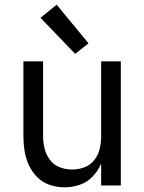

<svg xmlns="http://www.w3.org/2000/svg" viewBox="-20 -792 616 820"><path d="M256 8Q289 8 321 -3Q353 -14 376 -38.5Q399 -63 412 -93V0H496V-530H412V-210Q412 -183 406 -157Q400 -131 383 -109Q366 -87 340.5 -77.5Q315 -68 288 -68Q261 -68 235.5 -77.5Q210 -87 193.5 -109Q177 -131 170.5 -157Q164 -183 164 -210V-530H80V-210Q80 -178 85 -146.5Q90 -115 103.5 -86Q117 -57 140 -34.5Q163 -12 193.5 -2Q224 8 256 8ZM301 -562 358 -607 222 -772 153 -716Z"/></svg>

Font: Iosevka SS01 Extended
Style: Regular
Weight: 400
Width: 7
Monospace: yes
Designer: Belleve Invis
Foundry: Belleve Invis
Version: Version 3.4.7; ttfautohint (v1.8.3)